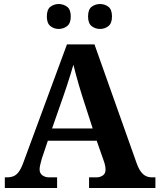

<svg xmlns="http://www.w3.org/2000/svg" viewBox="-20 -935 793 955"><path d="M4 0V-53H16Q34 -53 48 -59Q62 -65 73.5 -80.5Q85 -96 96 -126L313 -714H450L659 -125Q669 -97 680.5 -81.5Q692 -66 705.5 -59.5Q719 -53 735 -53H753V0H423V-53H462Q477 -53 491 -62Q505 -71 505 -92Q505 -100 503.5 -108Q502 -116 500 -123Q498 -130 496 -135L461 -235H218L189 -149Q187 -141 184 -131Q181 -121 179 -110.5Q177 -100 177 -92Q177 -73 191 -63Q205 -53 222 -53H264V0ZM239 -296H441L388 -460Q381 -483 373 -509.5Q365 -536 358 -563Q351 -590 345 -613Q339 -592 331 -566Q323 -540 314.5 -514Q306 -488 298 -465ZM478 -791Q454 -791 436 -805Q418 -819 418 -853Q418 -888 436 -901.5Q454 -915 478 -915Q501 -915 519 -901.5Q537 -888 537 -853Q537 -819 519 -805Q501 -791 478 -791ZM272 -791Q249 -791 231 -805Q213 -819 213 -853Q213 -888 231 -901.5Q249 -915 272 -915Q295 -915 313.5 -901.5Q332 -888 332 -853Q332 -819 313.5 -805Q295 -791 272 -791Z"/></svg>

Font: Noto Serif Armenian
Style: Bold
Weight: 700
Version: Version 2.007